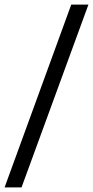

<svg xmlns="http://www.w3.org/2000/svg" viewBox="-24 -763 406 838"><path d="M287 -743 -4 55H70L362 -743Z"/></svg>

Font: Saira UNSAM
Style: Regular
Weight: 400
Designer: Hector Gatti with collaboration of the Omnibus-Type team
Foundry: Omnibus-Type
Version: Version 0.072;PS 000.072;hotconv 1.0.88;makeotf.lib2.5.64775